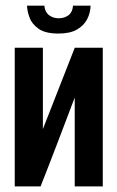

<svg xmlns="http://www.w3.org/2000/svg" viewBox="-20 -665 419 685"><path d="M32.6 0V-494.7H133V-204.5L246.7 -494.7H346.7V0H246.6V-317Q216.3 -237.4 186.3 -158.5Q156.3 -79.6 124.8 0ZM188.3 -545.3Q142 -545.3 117.9 -562.2Q93.8 -579.1 85.3 -602.6Q76.8 -626 76.5 -644.7H138.4Q140 -622.3 154.8 -611Q169.5 -599.8 189 -599.8Q209.8 -599.8 224.2 -610.5Q238.6 -621.3 240.6 -644.7H303.2Q302.6 -619.2 290.9 -596.4Q279.1 -573.7 254.5 -559.5Q229.9 -545.3 188.3 -545.3Z"/></svg>

Font: Alumni Sans Thin
Style: Regular
Weight: 100
Designer: Robert E. Leuschke
Foundry: Robert E. Leuschke
Version: Version 1.018